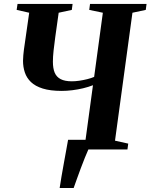

<svg xmlns="http://www.w3.org/2000/svg" viewBox="-20 -763 768 980"><path d="M284.5 196.5Q288 172 293.8 138.5Q299.5 105 306 69.5Q312.5 34 318.2 2.5Q324 -29 327.5 -49.5H447L431 0Q423.5 16.5 413.2 42Q403 67.5 392.2 96.2Q381.5 125 372 151.5Q362.5 178 356 196.5ZM322 0 326 -30 416 -45 454.5 -328Q431.5 -319 404.5 -312.5Q377.5 -306 349.2 -302.5Q321 -299 294.5 -299Q237 -299 198.5 -311Q160 -323 138 -344.2Q116 -365.5 106.8 -393.2Q97.5 -421 97.5 -452.5Q97.5 -466.5 99 -481.2Q100.5 -496 102 -509L129 -698L65 -712.5L69.5 -743H350.5L346.5 -712.5L279.5 -698L262 -573.5Q257 -537 253.5 -505Q250 -473 250 -448Q250 -414 259.2 -392Q268.5 -370 289.8 -359Q311 -348 347 -348Q364.5 -348 385 -351Q405.5 -354 425.5 -359Q445.5 -364 460.5 -370.5L505 -698L435.5 -712.5L439.5 -743H728L724 -712.5L656 -698L567 -45L634.5 -30L630.5 0Z"/></svg>

Font: Merriweather 96pt
Style: Bold Italic
Weight: 700
Italic angle: -7.8°
Version: Version 2.101